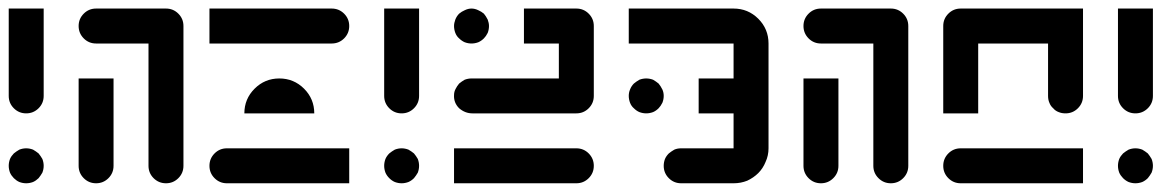

<svg xmlns="http://www.w3.org/2000/svg" viewBox="-20 -420 2662 440"><path d="M80.1 -400.4Q80.1 -333 80.1 -200.2Q80.1 -183.6 68.4 -171.9Q56.6 -160.2 40 -160.2Q23.4 -160.2 11.7 -171.9Q0 -183.6 0 -200.2Q0 -266.6 0 -400.4Q19.5 -400.4 40 -400.4Q59.6 -400.4 80.1 -400.4ZM68.4 -11.7Q62.5 -5.9 55.7 -2.9Q47.9 0 40 0Q32.2 0 24.4 -2.9Q17.6 -5.9 11.7 -11.7Q5.9 -17.6 2.9 -24.4Q0 -32.2 0 -40Q0 -47.9 2.9 -55.7Q5.9 -62.5 11.7 -68.4Q17.6 -73.2 24.4 -77.1Q32.2 -80.1 40 -80.1Q47.9 -80.1 55.7 -77.1Q62.5 -73.2 68.4 -68.4Q73.2 -62.5 77.1 -55.7Q80.1 -47.9 80.1 -40Q80.1 -32.2 77.1 -24.4Q73.2 -17.6 68.4 -11.7Z M400.4 -40Q400.4 -23.4 388.7 -11.7Q377 0 360.4 0Q343.8 0 332 -11.7Q320.3 -23.4 320.3 -40Q320.3 -133.8 320.3 -320.3Q280.3 -320.3 200.2 -320.3Q183.6 -320.3 171.9 -332Q160.2 -343.8 160.2 -360.4Q160.2 -377 171.9 -388.7Q183.6 -400.4 200.2 -400.4Q253.9 -400.4 360.4 -400.4Q377 -400.4 388.7 -388.7Q400.4 -377 400.4 -360.4Q400.4 -280.3 400.4 -200.2Q400.4 -120.1 400.4 -40ZM240.2 -240.2Q240.2 -172.9 240.2 -40Q240.2 -23.4 228.5 -11.7Q216.8 0 200.2 0Q183.6 0 171.9 -11.7Q160.2 -23.4 160.2 -40Q160.2 -106.4 160.2 -240.2Q179.7 -240.2 200.2 -240.2Q219.7 -240.2 240.2 -240.2Z M740.2 -400.4Q756.8 -400.4 768.6 -388.7Q780.3 -377 780.3 -360.4Q780.3 -343.8 768.6 -332Q756.8 -320.3 740.2 -320.3Q646.5 -320.3 460 -320.3Q460 -346.7 460 -400.4Q530.3 -400.4 599.6 -400.4Q669.9 -400.4 740.2 -400.4ZM700.2 -160.2Q646.5 -160.2 540 -160.2Q540 -193.4 563.5 -216.8Q586.9 -240.2 620.1 -240.2Q653.3 -240.2 676.8 -216.8Q700.2 -193.4 700.2 -160.2ZM780.3 -80.1Q780.3 -53.7 780.3 0Q686.5 0 500 0Q483.4 0 471.7 -11.7Q460 -23.4 460 -40Q460 -56.6 471.7 -68.4Q483.4 -80.1 500 -80.1Q570.3 -80.1 639.6 -80.1Q710 -80.1 780.3 -80.1Z M940.4 -400.4Q940.4 -333 940.4 -200.2Q940.4 -183.6 928.7 -171.9Q917 -160.2 900.4 -160.2Q883.8 -160.2 872.1 -171.9Q860.4 -183.6 860.4 -200.2Q860.4 -266.6 860.4 -400.4Q879.9 -400.4 900.4 -400.4Q919.9 -400.4 940.4 -400.4ZM928.7 -11.7Q922.9 -5.9 916 -2.9Q908.2 0 900.4 0Q892.6 0 884.8 -2.9Q877.9 -5.9 872.1 -11.7Q866.2 -17.6 863.3 -24.4Q860.4 -32.2 860.4 -40Q860.4 -47.9 863.3 -55.7Q866.2 -62.5 872.1 -68.4Q877.9 -73.2 884.8 -77.1Q892.6 -80.1 900.4 -80.1Q908.2 -80.1 916 -77.1Q922.9 -73.2 928.7 -68.4Q933.6 -62.5 937.5 -55.7Q940.4 -47.9 940.4 -40Q940.4 -32.2 937.5 -24.4Q933.6 -17.6 928.7 -11.7Z M1020.5 0Q1020.5 -26.4 1020.5 -80.1Q1114.3 -80.1 1300.8 -80.1Q1317.4 -80.1 1329.1 -68.4Q1340.8 -56.6 1340.8 -40Q1340.8 -23.4 1329.1 -11.7Q1317.4 0 1300.8 0Q1230.5 0 1160.2 0Q1090.8 0 1020.5 0ZM1340.8 -200.2Q1340.8 -183.6 1329.1 -171.9Q1317.4 -160.2 1300.8 -160.2Q1221.7 -160.2 1062.5 -160.2Q1045.9 -160.2 1032.2 -171.9Q1019.5 -184.6 1020.5 -202.1Q1020.5 -210 1024.4 -216.8Q1027.3 -222.7 1032.2 -228.5Q1038.1 -233.4 1044.9 -237.3Q1052.7 -240.2 1060.5 -240.2Q1127 -240.2 1260.7 -240.2Q1260.7 -266.6 1260.7 -320.3Q1233.4 -320.3 1180.7 -320.3Q1180.7 -346.7 1180.7 -400.4Q1220.7 -400.4 1300.8 -400.4Q1317.4 -400.4 1329.1 -388.7Q1340.8 -377 1340.8 -360.4Q1340.8 -320.3 1340.8 -280.3Q1340.8 -240.2 1340.8 -200.2ZM1088.9 -332Q1083 -326.2 1076.2 -323.2Q1068.4 -320.3 1060.5 -320.3Q1052.7 -320.3 1044.9 -323.2Q1038.1 -326.2 1032.2 -332Q1026.4 -336.9 1023.4 -344.7Q1020.5 -352.5 1020.5 -360.4Q1020.5 -367.2 1023.4 -375Q1026.4 -382.8 1032.2 -388.7Q1038.1 -393.6 1044.9 -396.5Q1052.7 -400.4 1060.5 -400.4Q1068.4 -400.4 1076.2 -396.5Q1083 -393.6 1088.9 -388.7Q1093.8 -382.8 1097.7 -375Q1100.6 -367.2 1100.6 -360.4Q1100.6 -352.5 1097.7 -344.7Q1093.8 -336.9 1088.9 -332Z M1489.3 -171.9Q1483.4 -166 1476.6 -163.1Q1468.8 -160.2 1460.9 -160.2Q1453.1 -160.2 1445.3 -163.1Q1438.5 -166 1432.6 -171.9Q1426.8 -176.8 1423.8 -184.6Q1420.9 -192.4 1420.9 -200.2Q1420.9 -208 1423.8 -214.8Q1426.8 -222.7 1432.6 -228.5Q1438.5 -233.4 1445.3 -237.3Q1453.1 -240.2 1460.9 -240.2Q1468.8 -240.2 1476.6 -237.3Q1483.4 -233.4 1489.3 -228.5Q1494.1 -222.7 1498 -214.8Q1501 -208 1501 -200.2Q1501 -192.4 1498 -184.6Q1494.1 -176.8 1489.3 -171.9ZM1741.2 -80.1Q1741.2 -63.5 1734.4 -48.8Q1728.5 -34.2 1717.8 -23.4Q1707 -12.7 1692.4 -5.9Q1677.7 0 1661.1 0Q1621.1 0 1541 0Q1524.4 0 1512.7 -11.7Q1501 -23.4 1501 -40Q1501 -47.9 1503.9 -55.7Q1506.8 -62.5 1512.7 -68.4Q1518.6 -73.2 1525.4 -77.1Q1532.2 -80.1 1541 -80.1Q1581.1 -80.1 1661.1 -80.1Q1661.1 -106.4 1661.1 -160.2Q1633.8 -160.2 1581.1 -160.2Q1581.1 -186.5 1581.1 -240.2Q1607.4 -240.2 1661.1 -240.2Q1661.1 -266.6 1661.1 -320.3Q1581.1 -320.3 1420.9 -320.3Q1420.9 -346.7 1420.9 -400.4Q1501 -400.4 1661.1 -400.4Q1694.3 -400.4 1717.8 -377Q1741.2 -353.5 1741.2 -320.3Q1741.2 -259.8 1741.2 -200.2Q1741.2 -139.6 1741.2 -80.1Z M2061.5 -40Q2061.5 -23.4 2049.8 -11.7Q2038.1 0 2021.5 0Q2004.9 0 1993.2 -11.7Q1981.4 -23.4 1981.4 -40Q1981.4 -133.8 1981.4 -320.3Q1941.4 -320.3 1861.3 -320.3Q1844.7 -320.3 1833 -332Q1821.3 -343.8 1821.3 -360.4Q1821.3 -377 1833 -388.7Q1844.7 -400.4 1861.3 -400.4Q1915 -400.4 2021.5 -400.4Q2038.1 -400.4 2049.8 -388.7Q2061.5 -377 2061.5 -360.4Q2061.5 -280.3 2061.5 -200.2Q2061.5 -120.1 2061.5 -40ZM1901.4 -240.2Q1901.4 -172.9 1901.4 -40Q1901.4 -23.4 1889.6 -11.7Q1877.9 0 1861.3 0Q1844.7 0 1833 -11.7Q1821.3 -23.4 1821.3 -40Q1821.3 -106.4 1821.3 -240.2Q1840.8 -240.2 1861.3 -240.2Q1880.9 -240.2 1901.4 -240.2Z M2181.6 0Q2165 0 2153.3 -11.7Q2141.6 -23.4 2141.6 -40Q2141.6 -56.6 2153.3 -68.4Q2165 -80.1 2181.6 -80.1Q2275.4 -80.1 2461.9 -80.1Q2461.9 -53.7 2461.9 0Q2391.6 0 2321.3 0Q2252 0 2181.6 0ZM2461.9 -200.2Q2461.9 -183.6 2450.2 -171.9Q2438.5 -160.2 2421.9 -160.2Q2413.1 -160.2 2406.2 -163.1Q2398.4 -166 2393.6 -171.9Q2387.7 -176.8 2384.8 -184.6Q2381.8 -191.4 2381.8 -200.2Q2381.8 -240.2 2381.8 -320.3Q2328.1 -320.3 2221.7 -320.3Q2221.7 -266.6 2221.7 -160.2Q2195.3 -160.2 2141.6 -160.2Q2141.6 -226.6 2141.6 -360.4Q2141.6 -377 2153.3 -388.7Q2165 -400.4 2181.6 -400.4Q2275.4 -400.4 2461.9 -400.4Q2461.9 -349.6 2461.9 -299.8Q2461.9 -250 2461.9 -200.2Z M2622.1 -400.4Q2622.1 -333 2622.1 -200.2Q2622.1 -183.6 2610.4 -171.9Q2598.6 -160.2 2582 -160.2Q2565.4 -160.2 2553.7 -171.9Q2542 -183.6 2542 -200.2Q2542 -266.6 2542 -400.4Q2561.5 -400.4 2582 -400.4Q2601.6 -400.4 2622.1 -400.4ZM2610.4 -11.7Q2604.5 -5.9 2597.7 -2.9Q2589.8 0 2582 0Q2574.2 0 2566.4 -2.9Q2559.6 -5.9 2553.7 -11.7Q2547.9 -17.6 2544.9 -24.4Q2542 -32.2 2542 -40Q2542 -47.9 2544.9 -55.7Q2547.9 -62.5 2553.7 -68.4Q2559.6 -73.2 2566.4 -77.1Q2574.2 -80.1 2582 -80.1Q2589.8 -80.1 2597.7 -77.1Q2604.5 -73.2 2610.4 -68.4Q2615.2 -62.5 2619.1 -55.7Q2622.1 -47.9 2622.1 -40Q2622.1 -32.2 2619.1 -24.4Q2615.2 -17.6 2610.4 -11.7Z"/></svg>

Font: Stray Robotalk
Style: Regular
Weight: 400
Designer: Faina Iasen
Version: Version 1.0